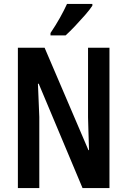

<svg xmlns="http://www.w3.org/2000/svg" viewBox="-20 -957 647 977"><path d="M537 0H400L177 -531H173Q176 -473 177 -434.5Q178 -396 180 -362V0H71V-714H207L430 -193H433Q431 -253 430 -289Q429 -325 428 -360V-714H537ZM450 -928Q437 -908 413 -880.5Q389 -853 362.5 -825Q336 -797 314 -777H237V-789Q264 -829 285 -866.5Q306 -904 321 -937H450Z"/></svg>

Font: Noto Sans Kannada ExtraCondensed SemiBold
Style: Regular
Weight: 600
Width: 2
Designer: Jelle Bosma - Monotype Design Team
Foundry: Monotype Imaging Inc.
Version: Version 2.005; ttfautohint (v1.8.4.7-5d5b)